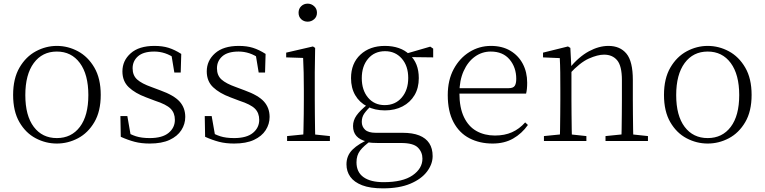

<svg xmlns="http://www.w3.org/2000/svg" viewBox="-20 -774 4198 1054"><path d="M292 14Q231 14 176 -15Q121 -44 86.5 -103.5Q52 -163 52 -253Q52 -343 87 -403Q122 -463 177 -492.5Q232 -522 292 -522Q353 -522 408 -492.5Q463 -463 498 -403Q533 -343 533 -253Q533 -163 498 -103.5Q463 -44 408 -15Q353 14 292 14ZM292 -16Q372 -16 418.5 -77.5Q465 -139 465 -252Q465 -365 418.5 -428Q372 -491 292 -491Q212 -491 165.5 -428Q119 -365 119 -252Q119 -139 165.5 -77.5Q212 -16 292 -16Z M802 14Q756 14 719.5 4.5Q683 -5 643 -23L641 -137H679L700 -17L668 -18V-54Q695 -36 726 -26Q757 -16 802 -16Q871 -16 905.5 -44.5Q940 -73 940 -116Q940 -154 916.5 -177.5Q893 -201 831 -221L781 -240Q722 -262 687 -295Q652 -328 652 -382Q652 -441 697.5 -481.5Q743 -522 828 -522Q872 -522 905.5 -511.5Q939 -501 975 -478L972 -376H937L919 -485L946 -483V-450Q915 -472 886 -481.5Q857 -491 827 -491Q767 -491 737.5 -465Q708 -439 708 -399Q708 -360 733 -337.5Q758 -315 812 -296L860 -278Q935 -251 966 -216.5Q997 -182 997 -132Q997 -93 975.5 -59.5Q954 -26 911 -6Q868 14 802 14Z M1265 14Q1219 14 1182.5 4.5Q1146 -5 1106 -23L1104 -137H1142L1163 -17L1131 -18V-54Q1158 -36 1189 -26Q1220 -16 1265 -16Q1334 -16 1368.5 -44.5Q1403 -73 1403 -116Q1403 -154 1379.5 -177.5Q1356 -201 1294 -221L1244 -240Q1185 -262 1150 -295Q1115 -328 1115 -382Q1115 -441 1160.5 -481.5Q1206 -522 1291 -522Q1335 -522 1368.5 -511.5Q1402 -501 1438 -478L1435 -376H1400L1382 -485L1409 -483V-450Q1378 -472 1349 -481.5Q1320 -491 1290 -491Q1230 -491 1200.5 -465Q1171 -439 1171 -399Q1171 -360 1196 -337.5Q1221 -315 1275 -296L1323 -278Q1398 -251 1429 -216.5Q1460 -182 1460 -132Q1460 -93 1438.5 -59.5Q1417 -26 1374 -6Q1331 14 1265 14Z M1556 0V-27L1667 -38H1686L1791 -27V0ZM1644 0Q1645 -24 1646 -64.5Q1647 -105 1647.5 -149Q1648 -193 1648 -226V-281Q1648 -332 1647 -375Q1646 -418 1644 -456L1551 -459V-485L1698 -519L1710 -511L1708 -377V-226Q1708 -193 1708.5 -149Q1709 -105 1709.5 -64.5Q1710 -24 1711 0ZM1669 -655Q1648 -655 1633.5 -668.5Q1619 -682 1619 -704Q1619 -726 1633.5 -740Q1648 -754 1669 -754Q1689 -754 1704.5 -740Q1720 -726 1720 -704Q1720 -682 1704.5 -668.5Q1689 -655 1669 -655Z M2082 260Q2012 260 1968 243Q1924 226 1903 196.5Q1882 167 1882 128Q1882 80 1915.5 47Q1949 14 2013 -13L2019 -3Q1976 27 1956.5 53Q1937 79 1937 117Q1937 171 1975.5 198.5Q2014 226 2086 226Q2191 226 2245 188.5Q2299 151 2299 97Q2299 61 2274 36Q2249 11 2182 11H2056Q2039 11 2023 10Q2007 9 1993 5V3Q1918 -15 1918 -82Q1918 -113 1937 -140Q1956 -167 1998 -201V-210L2022 -198Q1993 -170 1979.5 -150.5Q1966 -131 1966 -105Q1966 -79 1984 -62Q2002 -45 2043 -45H2190Q2245 -45 2281.5 -30.5Q2318 -16 2336.5 12.5Q2355 41 2355 83Q2355 127 2324 168Q2293 209 2232.5 234.5Q2172 260 2082 260ZM2093 -168Q2037 -168 1995 -190Q1953 -212 1930 -251.5Q1907 -291 1907 -345Q1907 -426 1958.5 -474Q2010 -522 2093 -522Q2135 -522 2169.5 -510Q2204 -498 2227 -475L2229 -473Q2279 -428 2279 -345Q2279 -291 2255.5 -251.5Q2232 -212 2190 -190Q2148 -168 2093 -168ZM2092 -197Q2150 -197 2185.5 -238.5Q2221 -280 2221 -346Q2221 -412 2185.5 -452.5Q2150 -493 2094 -493Q2036 -493 2001 -452Q1966 -411 1966 -345Q1966 -279 2000.5 -238Q2035 -197 2092 -197ZM2198 -461V-478H2204L2342 -518L2358 -507V-459Z M2684 14Q2613 14 2557 -15Q2501 -44 2469.5 -103.5Q2438 -163 2438 -252Q2438 -334 2470.5 -394.5Q2503 -455 2557 -488.5Q2611 -522 2675 -522Q2737 -522 2781.5 -495.5Q2826 -469 2850 -423.5Q2874 -378 2874 -320Q2874 -283 2868 -260H2468V-290H2773Q2797 -290 2805.5 -302.5Q2814 -315 2814 -341Q2814 -404 2777.5 -447.5Q2741 -491 2674 -491Q2626 -491 2587 -463Q2548 -435 2525 -383.5Q2502 -332 2502 -263Q2502 -183 2527 -131Q2552 -79 2596 -54.5Q2640 -30 2697 -30Q2750 -30 2790.5 -48Q2831 -66 2863 -102L2878 -88Q2845 -41 2797 -13.5Q2749 14 2684 14Z M2966 0V-27L3076 -38H3096L3199 -27V0ZM3053 0Q3054 -24 3054.5 -64.5Q3055 -105 3055.5 -149Q3056 -193 3056 -226V-281Q3056 -333 3055.5 -375.5Q3055 -418 3053 -455L2961 -459V-485L3098 -519L3111 -511L3117 -393V-392V-226Q3117 -193 3117.5 -149Q3118 -105 3118.5 -64.5Q3119 -24 3120 0ZM3304 0V-27L3413 -38H3434L3537 -27V0ZM3391 0Q3392 -24 3392.5 -64Q3393 -104 3393.5 -148Q3394 -192 3394 -226V-334Q3394 -412 3368 -443Q3342 -474 3296 -474Q3261 -474 3212.5 -452.5Q3164 -431 3106 -368L3096 -398H3104Q3158 -463 3213 -492.5Q3268 -522 3320 -522Q3384 -522 3419 -479.5Q3454 -437 3454 -335V-226Q3454 -192 3454.5 -148Q3455 -104 3455.5 -64Q3456 -24 3457 0Z M3865 14Q3804 14 3749 -15Q3694 -44 3659.5 -103.5Q3625 -163 3625 -253Q3625 -343 3660 -403Q3695 -463 3750 -492.5Q3805 -522 3865 -522Q3926 -522 3981 -492.5Q4036 -463 4071 -403Q4106 -343 4106 -253Q4106 -163 4071 -103.5Q4036 -44 3981 -15Q3926 14 3865 14ZM3865 -16Q3945 -16 3991.5 -77.5Q4038 -139 4038 -252Q4038 -365 3991.5 -428Q3945 -491 3865 -491Q3785 -491 3738.5 -428Q3692 -365 3692 -252Q3692 -139 3738.5 -77.5Q3785 -16 3865 -16Z"/></svg>

Font: Noto Serif JP
Style: Regular
Weight: 200
Designer: Ryoko NISHIZUKA 西塚涼子 (kana & ideographs); Frank Grießhammer (Latin, Greek & Cyrillic); Wenlong ZHANG 张文龙 (bopomofo); San
Foundry: Adobe
Version: Version 2.001;hotconv 1.1.0;makeotfexe 2.6.0